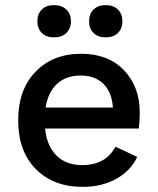

<svg xmlns="http://www.w3.org/2000/svg" viewBox="-20 -720 618 750"><path d="M239 -591Q221 -574 191 -574Q161 -574 143.5 -591Q126 -608 126 -637Q126 -666 143.5 -683Q161 -700 191 -700Q221 -700 239 -683Q257 -666 257 -637Q257 -608 239 -591ZM440.5 -591Q423 -574 393 -574Q363 -574 345.5 -591Q328 -608 328 -637Q328 -666 345.5 -683Q363 -700 393 -700Q423 -700 440.5 -683Q458 -666 458 -637Q458 -608 440.5 -591ZM526 -280Q526 -248 522 -218H156Q163 -149 201 -112Q239 -75 301 -75Q393 -75 431 -147L516 -107Q490 -52 433.5 -21Q377 10 303 10Q189 10 120 -59.5Q51 -129 51 -250Q51 -370 119 -440Q187 -510 297 -510Q403 -510 464.5 -445.5Q526 -381 526 -280ZM158 -300H421Q417 -360 384 -392.5Q351 -425 295 -425Q239 -425 203.5 -393Q168 -361 158 -300Z"/></svg>

Font: Elaine Sans Medium
Style: Regular
Weight: 500
Designer: Wei Huang
Foundry: Wei Huang
Version: Version 2.001;PS 002.001;hotconv 1.0.88;makeotf.lib2.5.64775